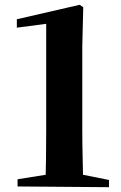

<svg xmlns="http://www.w3.org/2000/svg" viewBox="-20 -775 504 798"><path d="M53 0V-30L179 -50H318L433 -27V3ZM169 0Q172 -118 172 -236V-676L50 -660V-695L311 -755L326 -745L322 -583V-236Q322 -178 323.5 -118.5Q325 -59 326 0Z"/></svg>

Font: Noto Serif JP ExtraLight ExtraBold
Style: Regular
Weight: 800
Version: Version 2.003-H1;hotconv 1.1.1;makeotfexe 2.6.0